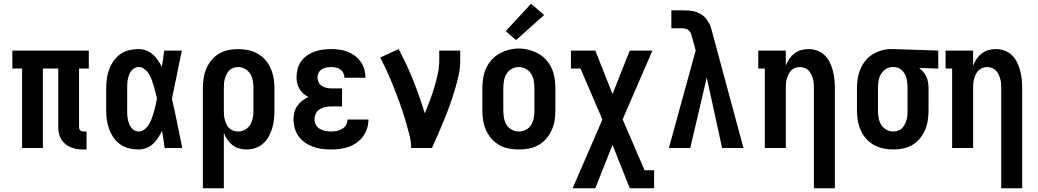

<svg xmlns="http://www.w3.org/2000/svg" viewBox="-20 -790 5540 1025"><path d="M426 8Q408 8 391.5 5.5Q375 3 359 -3.5Q343 -10 329.5 -20.5Q316 -31 307 -46Q298 -61 294.5 -77.5Q291 -94 291 -111V-424H209V0H98V-424H46V-520H454V-424H402V-111Q402 -107 403.5 -102Q405 -97 408.5 -94Q412 -91 416.5 -89.5Q421 -88 426 -88H442V8Z M720 8Q695 8 669.5 2Q644 -4 623 -18.5Q602 -33 587 -54.5Q572 -76 563 -100Q554 -124 550.5 -149Q547 -174 547 -200V-320Q547 -346 550.5 -371Q554 -396 563 -420Q572 -444 587 -465.5Q602 -487 623 -501.5Q644 -516 669.5 -522Q695 -528 720 -528Q741 -528 760.5 -520.5Q780 -513 795.5 -499.5Q811 -486 823 -468.5Q835 -451 844 -432Q847 -454 850.5 -476Q854 -498 857 -520H951Q937 -456 924.5 -391.5Q912 -327 898 -263Q913 -198 926 -132Q939 -66 953 0H859Q856 -23 852.5 -46Q849 -69 845 -92Q836 -73 824.5 -55Q813 -37 797.5 -22.5Q782 -8 761.5 0Q741 8 720 8ZM720 -88Q738 -88 752.5 -100Q767 -112 776 -127.5Q785 -143 791 -160Q797 -177 802 -194Q807 -211 810.5 -228.5Q814 -246 818 -264Q814 -281 810 -297.5Q806 -314 801 -331Q796 -348 790 -364Q784 -380 775 -395Q766 -410 751.5 -421Q737 -432 720 -432Q708 -432 697.5 -426Q687 -420 680 -410.5Q673 -401 669 -390Q665 -379 662.5 -367Q660 -355 659.5 -343.5Q659 -332 659 -320V-200Q659 -188 659.5 -176.5Q660 -165 662.5 -153Q665 -141 669 -130Q673 -119 680 -109.5Q687 -100 697.5 -94Q708 -88 720 -88Z M1063 215V-320Q1063 -347 1067 -373Q1071 -399 1081.5 -423.5Q1092 -448 1109 -469Q1126 -490 1149 -503.5Q1172 -517 1198 -522.5Q1224 -528 1251 -528Q1278 -528 1304.5 -522.5Q1331 -517 1354.5 -504Q1378 -491 1396 -470.5Q1414 -450 1425 -425Q1436 -400 1440.5 -373.5Q1445 -347 1445 -320V-200Q1445 -176 1442.5 -152Q1440 -128 1433 -105Q1426 -82 1414.5 -61Q1403 -40 1385 -24Q1367 -8 1344 0Q1321 8 1297 8Q1277 8 1257 2.5Q1237 -3 1221 -15.5Q1205 -28 1193.5 -45Q1182 -62 1175 -81V215ZM1251 -88Q1271 -88 1288.5 -98Q1306 -108 1316 -124.5Q1326 -141 1329.5 -160.5Q1333 -180 1333 -200V-320Q1333 -340 1329.5 -359.5Q1326 -379 1316 -395.5Q1306 -412 1288.5 -422Q1271 -432 1251 -432Q1239 -432 1226.5 -428Q1214 -424 1205 -415Q1196 -406 1190 -394.5Q1184 -383 1180.5 -370.5Q1177 -358 1176 -345.5Q1175 -333 1175 -320V-200Q1175 -187 1176 -174.5Q1177 -162 1180.5 -149.5Q1184 -137 1189.5 -125.5Q1195 -114 1204.5 -105Q1214 -96 1226 -92Q1238 -88 1251 -88Z M1747 8Q1723 8 1699 5Q1675 2 1652.5 -6Q1630 -14 1609.5 -28Q1589 -42 1575 -61Q1561 -80 1554 -104Q1547 -128 1547 -152Q1547 -171 1551.5 -190Q1556 -209 1567 -224.5Q1578 -240 1593 -252Q1608 -264 1626 -272Q1611 -280 1599 -291Q1587 -302 1578.5 -316Q1570 -330 1566.5 -346Q1563 -362 1563 -379Q1563 -401 1569 -423Q1575 -445 1588 -463Q1601 -481 1619.5 -494Q1638 -507 1659 -514.5Q1680 -522 1702.5 -525Q1725 -528 1747 -528Q1770 -528 1792 -525Q1814 -522 1835 -514Q1856 -506 1874 -492.5Q1892 -479 1905 -461Q1918 -443 1924.5 -421Q1931 -399 1931 -377Q1931 -376 1931 -375.5Q1931 -375 1931 -375H1819Q1819 -375 1819 -375Q1819 -375 1819 -375Q1819 -388 1813 -400Q1807 -412 1796.5 -419.5Q1786 -427 1773 -429.5Q1760 -432 1747 -432Q1734 -432 1721.5 -429.5Q1709 -427 1698 -420Q1687 -413 1681 -401.5Q1675 -390 1675 -377Q1675 -363 1681 -350.5Q1687 -338 1698.5 -331Q1710 -324 1723.5 -321Q1737 -318 1750 -318H1806V-222H1750Q1734 -222 1718 -219Q1702 -216 1688 -207.5Q1674 -199 1666.5 -184.5Q1659 -170 1659 -154Q1659 -138 1666.5 -124Q1674 -110 1687.5 -102Q1701 -94 1716.5 -91Q1732 -88 1747 -88Q1763 -88 1778 -91Q1793 -94 1806 -101.5Q1819 -109 1827 -122.5Q1835 -136 1835 -152Q1835 -152 1835 -152Q1835 -152 1835 -152H1947Q1947 -151 1947 -151Q1947 -151 1947 -151Q1947 -127 1939.5 -104Q1932 -81 1918 -61.5Q1904 -42 1884 -28Q1864 -14 1841.5 -6Q1819 2 1795 5Q1771 8 1747 8Z M2175 0Q2175 -32 2167 -63.5Q2159 -95 2150.5 -126Q2142 -157 2132 -187.5Q2122 -218 2111 -248Q2100 -278 2088.5 -307.5Q2077 -337 2064.5 -367Q2052 -397 2038 -426Q2024 -455 2010 -483L2108 -528Q2152 -446 2186.5 -359.5Q2221 -273 2248 -185Q2262 -219 2275 -253.5Q2288 -288 2298.5 -323.5Q2309 -359 2317 -395Q2325 -431 2325 -468V-520H2437V-468Q2437 -427 2428 -386.5Q2419 -346 2407 -306.5Q2395 -267 2381 -228Q2367 -189 2351.5 -151Q2336 -113 2319.5 -75Q2303 -37 2286 0Z M2750 8Q2723 8 2696 3Q2669 -2 2645.5 -15.5Q2622 -29 2604 -49.5Q2586 -70 2575 -94.5Q2564 -119 2559.5 -146Q2555 -173 2555 -200V-320Q2555 -347 2559.5 -374Q2564 -401 2575 -425.5Q2586 -450 2604.5 -470.5Q2623 -491 2646.5 -504Q2670 -517 2696.5 -524Q2723 -531 2750 -531Q2777 -531 2803.5 -524Q2830 -517 2853.5 -504Q2877 -491 2895.5 -470.5Q2914 -450 2925 -425.5Q2936 -401 2940.5 -374Q2945 -347 2945 -320V-200Q2945 -173 2940.5 -146Q2936 -119 2925 -94.5Q2914 -70 2896 -49.5Q2878 -29 2854.5 -15.5Q2831 -2 2804 3Q2777 8 2750 8ZM2750 -88Q2770 -88 2788 -97.5Q2806 -107 2816 -124Q2826 -141 2829.5 -160.5Q2833 -180 2833 -200V-320Q2833 -340 2829.5 -359.5Q2826 -379 2815.5 -396Q2805 -413 2787 -422.5Q2769 -432 2749 -432Q2729 -432 2711.5 -422Q2694 -412 2684 -395.5Q2674 -379 2670.5 -359.5Q2667 -340 2667 -320V-200Q2667 -180 2670.5 -160.5Q2674 -141 2684 -124Q2694 -107 2712 -97.5Q2730 -88 2750 -88ZM2735 -576 2680 -624 2815 -770 2885 -710Z M3037 215 3196 -152 3079 -424H3028V-520H3158L3250 -288L3342 -520H3463L3304 -153L3421 119H3472V215H3342L3250 -17L3158 215Z M3551 0 3694 -521 3675 -590Q3673 -600 3669.5 -609.5Q3666 -619 3658.5 -626.5Q3651 -634 3641 -636.5Q3631 -639 3621 -639H3564V-735H3621Q3641 -735 3660.5 -733.5Q3680 -732 3698.5 -725.5Q3717 -719 3732.5 -707Q3748 -695 3758 -678Q3768 -664 3773.5 -648Q3779 -632 3783 -615L3949 0H3835L3753 -376L3665 0Z M4325 215V-320Q4325 -333 4324 -345.5Q4323 -358 4319.5 -370Q4316 -382 4310.5 -393.5Q4305 -405 4296 -414Q4287 -423 4275 -427.5Q4263 -432 4250 -432Q4237 -432 4225 -427.5Q4213 -423 4204 -414Q4195 -405 4189.5 -393.5Q4184 -382 4180.5 -370Q4177 -358 4176 -345.5Q4175 -333 4175 -320V0H4063V-424H4028V-520H4175V-439Q4182 -458 4193.5 -475Q4205 -492 4221 -504.5Q4237 -517 4256.5 -522.5Q4276 -528 4296 -528Q4320 -528 4342.5 -520Q4365 -512 4382 -495.5Q4399 -479 4409.5 -457.5Q4420 -436 4426 -413.5Q4432 -391 4434.5 -367.5Q4437 -344 4437 -320V215Z M4749 8Q4722 8 4695.5 2.5Q4669 -3 4645.5 -16Q4622 -29 4604 -49.5Q4586 -70 4575 -95Q4564 -120 4559.5 -146.5Q4555 -173 4555 -200V-320Q4555 -346 4559 -371.5Q4563 -397 4573 -421Q4583 -445 4599.5 -465.5Q4616 -486 4638 -499.5Q4660 -513 4685 -520.5Q4710 -528 4736 -528Q4739 -528 4742.5 -528Q4746 -528 4750 -528L4989 -520V-424L4887 -427Q4899 -418 4909 -406Q4919 -394 4925.5 -380Q4932 -366 4934.5 -350.5Q4937 -335 4937 -320V-200Q4937 -173 4933 -147Q4929 -121 4918.5 -96.5Q4908 -72 4891 -51Q4874 -30 4851 -16.5Q4828 -3 4802 2.5Q4776 8 4749 8ZM4749 -88Q4761 -88 4773.5 -92Q4786 -96 4795 -105Q4804 -114 4810 -125.5Q4816 -137 4819.5 -149.5Q4823 -162 4824 -174.5Q4825 -187 4825 -200V-320Q4825 -338 4822.5 -356.5Q4820 -375 4812 -391.5Q4804 -408 4789 -419.5Q4774 -431 4755 -432H4750Q4749 -432 4747.5 -432Q4746 -432 4744 -432Q4725 -432 4708.5 -421Q4692 -410 4682.5 -393.5Q4673 -377 4670 -358Q4667 -339 4667 -320V-200Q4667 -180 4670.5 -160.5Q4674 -141 4684 -124.5Q4694 -108 4711.5 -98Q4729 -88 4749 -88Z M5325 215V-320Q5325 -333 5324 -345.5Q5323 -358 5319.5 -370Q5316 -382 5310.5 -393.5Q5305 -405 5296 -414Q5287 -423 5275 -427.5Q5263 -432 5250 -432Q5237 -432 5225 -427.5Q5213 -423 5204 -414Q5195 -405 5189.5 -393.5Q5184 -382 5180.5 -370Q5177 -358 5176 -345.5Q5175 -333 5175 -320V0H5063V-424H5028V-520H5175V-439Q5182 -458 5193.5 -475Q5205 -492 5221 -504.5Q5237 -517 5256.5 -522.5Q5276 -528 5296 -528Q5320 -528 5342.5 -520Q5365 -512 5382 -495.5Q5399 -479 5409.5 -457.5Q5420 -436 5426 -413.5Q5432 -391 5434.5 -367.5Q5437 -344 5437 -320V215Z"/></svg>

Font: Iosevka Gothic
Style: Bold
Weight: 700
Monospace: yes
Designer: Belleve Invis
Foundry: Belleve Invis
Version: Version 15.5.1; ttfautohint (v1.8.4)